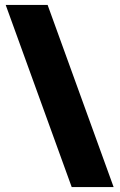

<svg xmlns="http://www.w3.org/2000/svg" viewBox="-20 -744 482 774"><path d="M172 -724 438 10H269L3 -724Z"/></svg>

Font: Noto Sans Georgian Black
Style: Regular
Weight: 900
Designer: Monotype Design Team, Akaki Razmadze
Foundry: Google LLC
Version: Version 2.005; ttfautohint (v1.8.4.7-5d5b)